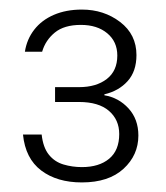

<svg xmlns="http://www.w3.org/2000/svg" viewBox="-20 -728 346 401"><path d="M151 -347Q99 -347 66 -372Q33 -397 28 -447H67Q70 -420 82 -405Q94 -390 112.5 -384.5Q131 -379 151 -379Q187 -379 208 -396.5Q229 -414 229 -448Q229 -478 207.5 -496.5Q186 -515 145 -515H95V-546H145Q181 -546 203 -563Q225 -580 225 -612Q225 -641 204 -658.5Q183 -676 149 -676Q114 -676 94.5 -660Q75 -644 68 -620H32Q36 -646 51.5 -666Q67 -686 92.5 -697Q118 -708 151 -708Q197 -708 231 -682Q265 -656 265 -613Q265 -579 246.5 -558.5Q228 -538 198 -531V-529Q228 -524 248.5 -501.5Q269 -479 269 -445Q269 -404 238 -375.5Q207 -347 151 -347Z"/></svg>

Font: DM Sans 18pt ExtraLight
Style: Regular
Weight: 250
Designer: Colophon Foundry, Jonny Pinhorn
Foundry: Colophon Foundry
Version: Version 4.004;gftools[0.9.30]